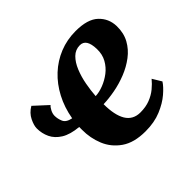

<svg xmlns="http://www.w3.org/2000/svg" viewBox="-137 -734 915 915"><g transform="rotate(-45 320.0 -277.0)"><path d="M136.5 -399Q128.5 -392.5 121 -377.8Q113.5 -363 113.5 -349Q113.5 -329 122.2 -308.5Q131 -288 164.5 -281.5Q175.5 -344.5 202.8 -396.2Q230 -448 270.2 -485.5Q310.5 -523 361.2 -543.5Q412 -564 470 -564Q550.5 -564 587.2 -529.2Q624 -494.5 625.5 -442.5Q626.5 -395 606.8 -359Q587 -323 553.2 -297.5Q519.5 -272 478.5 -255.8Q437.5 -239.5 395.5 -231.8Q353.5 -224 318 -223Q318 -186.5 323.8 -158.5Q329.5 -130.5 341.2 -110.8Q353 -91 371.5 -81Q390 -71 414.5 -71Q451 -71 479.2 -82Q507.5 -93 528.8 -110.5Q550 -128 565.5 -147L593 -101.5Q579.5 -80 549.2 -54Q519 -28 473.5 -9Q428 10 368 10Q291.5 10 245.5 -22Q199.5 -54 179 -104Q158.5 -154 159 -209.5Q159 -214 159 -219Q159 -224 159 -228.5Q103.5 -233.5 71.2 -253.5Q39 -273.5 25 -303Q11 -332.5 11 -366.5Q11 -386.5 24.8 -414.8Q38.5 -443 69 -461ZM436.5 -502Q406.5 -502 385 -480.8Q363.5 -459.5 349.5 -425.2Q335.5 -391 328.2 -351.8Q321 -312.5 318.5 -277Q343.5 -278 372 -289Q400.5 -300 425.8 -319.2Q451 -338.5 466.8 -366.8Q482.5 -395 481.5 -432Q480.5 -467 469.5 -484.5Q458.5 -502 436.5 -502Z"/></g></svg>

Font: Merriweather 28pt ExtraBold
Style: Italic
Weight: 800
Italic angle: -7.8°
Version: Version 2.101